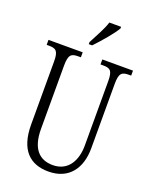

<svg xmlns="http://www.w3.org/2000/svg" viewBox="-170 -1022 889 1123"><g transform="rotate(20 274.5 -460.5)"><path d="M241 -784V-771H262C305 -816 365 -886 384 -921V-931H311C297 -886 269 -839 241 -784ZM273 10C401 10 463 -80 463 -203V-604C463 -673 480 -683 524 -683H537V-714H346V-683H362C406 -683 422 -673 422 -606V-205C422 -116 382 -34 284 -34C203 -34 148 -84 148 -210V-603C148 -673 165 -683 208 -683H224V-714H11V-683H25C68 -683 85 -673 85 -607V-215C85 -54 160 10 273 10Z"/></g></svg>

Font: Noto Serif Thai ExtraCondensed Light
Style: Regular
Weight: 300
Width: 2
Designer: Monotype Design Team
Foundry: Monotype Imaging Inc.
Version: Version 2.002